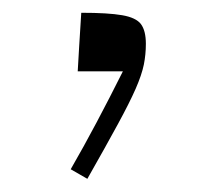

<svg xmlns="http://www.w3.org/2000/svg" viewBox="-20 -166 335 293"><path d="M104 -146.5Q145 -146.5 166.3 -142.8Q187.5 -139.2 195.1 -129.2Q202.6 -119.1 202.6 -99.1Q202.6 -83 199.5 -67.4Q196.3 -51.8 187 -30.5Q177.7 -9.3 159.9 23.4Q142.1 56.2 113.3 106.9L87.9 92.3Q107.9 57.6 127.4 20.8Q147 -16.1 167.5 -57.1H98.6Q99.6 -74.7 100.8 -95Q102.1 -115.2 104 -146.5Z"/></svg>

Font: Pinar-DS3-FD Light
Style: Regular
Weight: 300
Designer: Amin Abedi
Version: Version 3.000